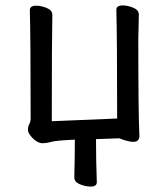

<svg xmlns="http://www.w3.org/2000/svg" viewBox="-20 -509 617 708"><path d="M314 179Q295 179 274.5 170.5Q254 162 254 145Q256 72 256 6Q187 9 169.5 14Q152 19 136 19Q119 19 101 1Q83 -17 83 -30Q83 -42 88 -51.5Q93 -61 93 -71Q93 -366 90 -472Q90 -488 114 -488Q132 -488 152.5 -479.5Q173 -471 173 -454Q171 -366 171 -62L412 -72Q412 -367 409 -473Q409 -489 433 -489Q451 -489 471.5 -480.5Q492 -472 492 -455L490 -367Q490 -87 494 -8Q494 14 472 14Q459 14 439 8L420 1L334 4Q334 80 337 163Q337 179 314 179Z"/></svg>

Font: LXGW WenKai TC
Style: Bold
Weight: 700
Designer: LXGW / Fontworks Inc.
Foundry: LXGW / Fontworks Inc.
Version: Version 1.330;April 28, 2024